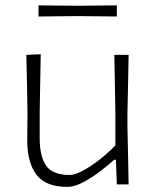

<svg xmlns="http://www.w3.org/2000/svg" viewBox="-20 -704 593 733"><path d="M237 9.5Q155 9.5 119.5 -36.5Q84 -82.5 84 -168.5Q84 -200.5 84.5 -224.8Q85 -249 85 -271Q84 -334 83 -386.5Q82 -439 80.5 -494.5L135.5 -497Q134.5 -440.5 133.5 -387.8Q132.5 -335 131.5 -273.5V-176.5Q131.5 -107 156.2 -71.5Q181 -36 246.5 -36Q264.5 -36 293.2 -50.8Q322 -65.5 355.5 -91Q389 -116.5 420.5 -149V-273.5Q419.5 -334.5 418.5 -386.8Q417.5 -439 416.5 -494.5H471Q470 -438 469 -386Q468 -334 466.5 -271V-220.5Q468 -159.5 469 -107.8Q470 -56 471 0H426L422.5 -94H415.5Q394.5 -74.5 362.8 -50.2Q331 -26 297.5 -8.2Q264 9.5 237 9.5ZM127 -641V-683.5Q161 -683 198.5 -682.8Q236 -682.5 276.5 -682Q317 -682.5 354.5 -682.8Q392 -683 426 -683.5V-641Q392 -641.5 354.5 -641.8Q317 -642 276.5 -642.5Q236 -642 198.5 -641.8Q161 -641.5 127 -641Z"/></svg>

Font: Commissioner Loud ExtraLight
Style: Regular
Weight: 200
Designer: Kostas Bartsokas
Foundry: Kostas Bartsokas
Version: Version 1.000; ttfautohint (v1.8.3)